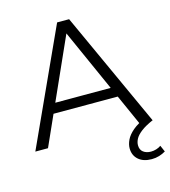

<svg xmlns="http://www.w3.org/2000/svg" viewBox="-131 -804 999 1128"><g transform="rotate(-15 368.5 -240.0)"><path d="M2 0 322 -700H395L715 0H637L343 -657H373L79 0ZM128 -187 150 -247H557L579 -187ZM652 220Q601 220 571.5 194Q542 168 542 125Q542 101 554.5 74.5Q567 48 597.5 22Q628 -4 683 -27L716 0Q668 21 641.5 41.5Q615 62 604.5 81.5Q594 101 594 120Q594 148 612.5 162Q631 176 659 176Q675 176 691.5 171Q708 166 720 157L737 196Q719 207 697.5 213.5Q676 220 652 220Z"/></g></svg>

Font: Montserrat Thin
Style: Regular
Weight: 400
Version: Version 9.000